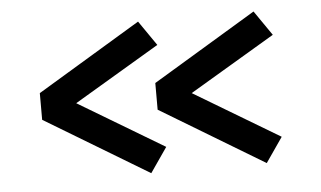

<svg xmlns="http://www.w3.org/2000/svg" viewBox="-39 -573 936 559"><g transform="rotate(-5 428.5 -293.5)"><path d="M79 -254.5V-332.5L382 -515L432 -442.5L182 -294L432 -144.5L382 -72ZM416.5 -254.5V-332.5L719.5 -515L769.5 -442.5L519.5 -294L769.5 -144.5L719.5 -72Z"/></g></svg>

Font: Trispace SemiExpanded SemiBold
Style: Regular
Weight: 600
Width: 6
Designer: Tyler Finck
Foundry: Etcetera Type Company
Version: Version 1.210; ttfautohint (v1.8.3)